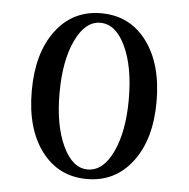

<svg xmlns="http://www.w3.org/2000/svg" viewBox="-46 -625 670 682"><g transform="rotate(5 288.5 -283.5)"><path d="M288 -579Q390 -579 450.5 -498.5Q511 -418 511 -283Q511 -149 450 -68.5Q389 12 288 12Q187 12 126.5 -68Q66 -148 66 -283Q66 -418 126.5 -498.5Q187 -579 288 -579ZM288 -22Q343 -22 377.5 -95Q412 -168 412 -283Q412 -399 377.5 -472Q343 -545 288 -545Q234 -545 199.5 -472Q165 -399 165 -283Q165 -168 199.5 -95Q234 -22 288 -22Z"/></g></svg>

Font: Arapey
Style: Regular
Weight: 400
Designer: Eduardo Rodriguez Tunni
Foundry: Eduardo Rodriguez Tunni
Version: Version 4.000